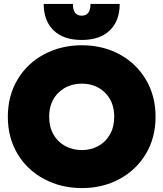

<svg xmlns="http://www.w3.org/2000/svg" viewBox="-20 -945 834 980"><path d="M203 -925H352Q352 -865 397 -865Q442 -865 442 -925H591Q591 -839 540.5 -790Q490 -741 397 -741Q304 -741 253.5 -790Q203 -839 203 -925ZM20 -349Q20 -456 69.5 -539Q119 -622 205.5 -668Q292 -714 398 -714Q504 -714 589.5 -668Q675 -622 724.5 -539Q774 -456 774 -349Q774 -242 724.5 -159.5Q675 -77 589.5 -31Q504 15 398 15Q292 15 205.5 -31Q119 -77 69.5 -159.5Q20 -242 20 -349ZM563 -349Q563 -426 516 -472Q469 -518 398 -518Q326 -518 278.5 -472Q231 -426 231 -349Q231 -297 253 -258.5Q275 -220 313 -199.5Q351 -179 398 -179Q444 -179 481.5 -199.5Q519 -220 541 -258.5Q563 -297 563 -349Z"/></svg>

Font: Prompt ExtraBold
Style: Regular
Weight: 800
Designer: Katatrad Team
Foundry: CadsonDemak
Version: Version 1.001